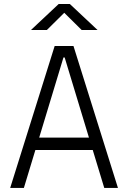

<svg xmlns="http://www.w3.org/2000/svg" viewBox="-20 -918 626 938"><path d="M29.8 0 247.1 -693.4H338.9L556.2 0H489.3L433.1 -185.1H152.8L96.7 0ZM171.4 -245.6H414.6L295.9 -637.2H290ZM131.3 -771.5 266.6 -898.4H321.3L456.5 -771.5H378.9L293.9 -855.5L209 -771.5Z"/></svg>

Font: CaskaydiaMono NF Light
Style: Regular
Weight: 300
Designer: Aaron Bell
Foundry: Saja Typeworks
Version: Version 2111.001; ttfautohint (v1.8.4);Nerd Fonts 3.1.1